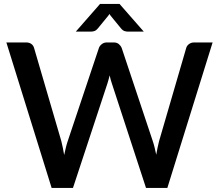

<svg xmlns="http://www.w3.org/2000/svg" viewBox="-20 -930 1084 950"><path d="M11.5 -720 235.5 0H341L511.5 -517C513.2 -522.7 515 -528.8 517 -535.5C519 -542.2 520.8 -549.3 522.5 -557C524.2 -549.3 525.9 -542.2 527.8 -535.5C529.6 -528.8 531.5 -522.7 533.5 -517L702.5 0H808L1032 -720H940.5C930.8 -720 922.4 -717.3 915.3 -712C908.1 -706.7 903.5 -700.3 901.5 -693L767 -231.5C764.3 -221.8 761.9 -211.3 759.8 -200C757.6 -188.7 755.3 -176.8 753 -164.5C750.3 -177.2 747.7 -189.1 745 -200.2C742.3 -211.4 739.3 -221.8 736 -231.5L582 -693C578.7 -700.7 573.8 -707.1 567.5 -712.2C561.2 -717.4 552.8 -720 542.5 -720H508.5C498.8 -720 490.5 -717.2 483.5 -711.5C476.5 -705.8 471.8 -699.7 469.5 -693L315 -231.5C311.7 -221.8 308.6 -211.2 305.8 -199.5C302.9 -187.8 300.2 -175.7 297.5 -163C295.2 -175.7 292.9 -187.7 290.8 -199.2C288.6 -210.7 286.2 -221.5 283.5 -231.5L148.5 -693C146.2 -701.3 141.6 -707.9 134.8 -712.7C127.9 -717.6 119.5 -720 109.5 -720ZM691.5 -773.5 571.5 -910.5H475L355 -773.5H429.5C434.2 -773.5 439.7 -774.3 446 -776C452.3 -777.7 458.8 -782.7 465.5 -791L515 -851.5C516.3 -853.2 517.5 -854.7 518.5 -856.2C519.5 -857.7 520.5 -859.3 521.5 -861C522.5 -859.3 523.5 -857.7 524.5 -856.2C525.5 -854.7 526.7 -853.2 528 -851.5L577.5 -791C584.2 -782.7 590.7 -777.7 597 -776C603.3 -774.3 608.8 -773.5 613.5 -773.5Z"/></svg>

Font: Lato Semibold
Style: Regular
Weight: 600
Designer: Lukasz Dziedzic
Foundry: tyPoland Lukasz Dziedzic
Version: Version 2.006; 2014-01-15